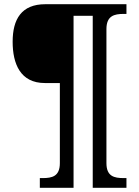

<svg xmlns="http://www.w3.org/2000/svg" viewBox="-20 -780 660 911"><path d="M169 111H329V-705H420V111H580V65H567C522 65 485 57 485 -6V-642C485 -705 522 -714 567 -714H580V-760H195C82 -760 40 -689 40 -582C40 -478 76 -386 193 -386H264V-6C264 57 227 65 182 65H169Z"/></svg>

Font: Noto Naskh Arabic UI Medium
Style: Regular
Weight: 500
Designer: Monotype Design Team, David Williams, Mohamad Dakak and Nizar Qandah
Foundry: Monotype Imaging Inc.
Version: Version 2.014